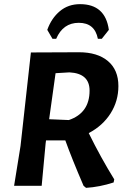

<svg xmlns="http://www.w3.org/2000/svg" viewBox="-20 -896 614 926"><path d="M233 -709 208 -752Q228 -808 268.5 -842Q309 -876 366 -876Q488 -876 505 -752L471 -709H452Q437 -786 360 -786Q284 -786 251 -709ZM361 -644Q450 -644 500.5 -601.5Q551 -559 551 -481Q551 -409 513.5 -349.5Q476 -290 408 -254Q466 -136 531 -31L528 -16Q460 6 395 10L383 0Q327 -130 295 -219H202L200 -204L181 0H48L79 -192L129 -643ZM315 -547 248 -543 217 -321 312 -317Q412 -351 412 -459Q412 -542 315 -547Z"/></svg>

Font: Alegreya Sans SC
Style: Bold Italic
Weight: 700
Italic angle: -7°
Designer: Juan Pablo del Peral
Foundry: Huerta Tipografica
Version: Version 2.007